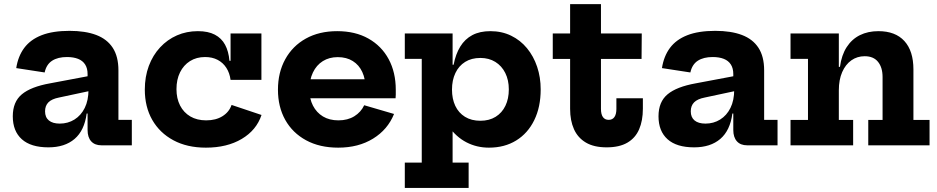

<svg xmlns="http://www.w3.org/2000/svg" viewBox="-20 -716 4616 946"><path d="M480 0Q447 0 429.2 -19.8Q411.5 -39.5 411.5 -75.5V-194L422 -214L416 -274L411.5 -307.5V-351Q411.5 -379.5 399.5 -398.2Q387.5 -417 364.8 -426Q342 -435 310 -435Q265 -435 236.8 -416.8Q208.5 -398.5 200 -359L60 -380.5Q69 -439 99.5 -480Q130 -521 185 -542.5Q240 -564 322.5 -564Q400 -564 453.8 -543.8Q507.5 -523.5 535.5 -480.5Q563.5 -437.5 563.5 -369.5V-125.5H629.5V0ZM218.5 10Q132 10 87.5 -30Q43 -70 43 -143Q43 -214 87.5 -251.2Q132 -288.5 227 -305.5L439.5 -345.5V-271.5L271 -235.5Q235 -228.5 218.5 -211.8Q202 -195 202 -167.5Q202 -138 220.8 -122.5Q239.5 -107 274.5 -107Q314.5 -107 346.8 -127Q379 -147 397.5 -184.2Q416 -221.5 416 -274L441 -156.5H407Q396 -73 347.5 -31.5Q299 10 218.5 10Z M994.5 11.5Q902 11.5 834.5 -24.8Q767 -61 730.2 -125.2Q693.5 -189.5 693.5 -274.5Q693.5 -338 713.2 -391Q733 -444 768.8 -482.5Q804.5 -521 852 -541.8Q899.5 -562.5 955 -562.5Q1005.5 -562.5 1038.5 -545.2Q1071.5 -528 1089 -495.5Q1106.5 -463 1110.5 -416.5H1143L1116 -322.5Q1111.5 -356.5 1095.2 -381.8Q1079 -407 1052.5 -421Q1026 -435 990.5 -435Q948 -435 916.2 -415Q884.5 -395 867 -359.5Q849.5 -324 849.5 -276.5Q849.5 -231 867.2 -196.2Q885 -161.5 917.8 -142.2Q950.5 -123 996 -123Q1043.5 -123 1076.2 -143.5Q1109 -164 1121 -199L1268.5 -149.5Q1243.5 -74.5 1171 -31.5Q1098.5 11.5 994.5 11.5ZM1116 -322.5V-551H1268V-322.5Z M1646.5 11.5Q1555 11.5 1488.2 -24.8Q1421.5 -61 1385.5 -125.2Q1349.5 -189.5 1349.5 -274Q1349.5 -359 1385.5 -424.2Q1421.5 -489.5 1487 -526Q1552.5 -562.5 1641.5 -562.5Q1730.5 -562.5 1795.2 -526Q1860 -489.5 1895 -424.5Q1930 -359.5 1930 -273.5Q1930 -259.5 1930 -249.5Q1930 -239.5 1929 -232H1779Q1780.5 -243 1780.8 -254.5Q1781 -266 1781 -280.5Q1781 -326.5 1765 -361.2Q1749 -396 1718.2 -415.2Q1687.5 -434.5 1644 -434.5Q1602 -434.5 1570.5 -414.8Q1539 -395 1521.8 -358.8Q1504.5 -322.5 1504.5 -274Q1504.5 -229.5 1522 -195.5Q1539.5 -161.5 1571.2 -142.2Q1603 -123 1647.5 -123Q1693 -123 1725.8 -143.2Q1758.5 -163.5 1774.5 -197.5L1921.5 -154.5Q1890.5 -77.5 1818.2 -33Q1746 11.5 1646.5 11.5ZM1446 -232V-325.5H1839.5L1856 -232Z M1974.5 210V85H2058V-426H1974.5V-551H2210V-356.5L2207 -291V-263L2210 -187V85H2289V210ZM2389 11.5Q2329 11.5 2278.2 -14.8Q2227.5 -41 2190 -94Q2152.5 -147 2132.5 -226.5L2207 -274.5Q2207 -229 2223.2 -194.5Q2239.5 -160 2271 -140.5Q2302.5 -121 2347 -121Q2390.5 -121 2422 -140.5Q2453.5 -160 2470.2 -194.8Q2487 -229.5 2487 -275.5Q2487 -321.5 2469.5 -356.5Q2452 -391.5 2420.5 -411Q2389 -430.5 2347 -430.5Q2303 -430.5 2271.8 -411Q2240.5 -391.5 2223.8 -356.2Q2207 -321 2207 -274.5L2192 -397H2215Q2225 -449.5 2247.8 -486.5Q2270.5 -523.5 2307.2 -543Q2344 -562.5 2396 -562.5Q2452.5 -562.5 2498.2 -540.2Q2544 -518 2576.5 -478.5Q2609 -439 2626.5 -387Q2644 -335 2644 -275.5Q2644 -188.5 2612.2 -123.8Q2580.5 -59 2523.2 -23.8Q2466 11.5 2389 11.5Z M2941 -179.5Q2941 -152.5 2950.8 -139Q2960.5 -125.5 2979 -125.5Q2997.5 -125.5 3007.2 -139.2Q3017 -153 3017 -179.5V-232H3147.5V-180.5Q3147.5 -121.5 3129 -78.8Q3110.5 -36 3071 -13Q3031.5 10 2969 10Q2906.5 10 2866.8 -13.5Q2827 -37 2808 -79.5Q2789 -122 2789 -179.5V-425.5H2703.5V-551H2789V-695.5H2941V-551H3142L3141 -425.5H2941Z M3661.5 0Q3628.5 0 3610.8 -19.8Q3593 -39.5 3593 -75.5V-194L3603.5 -214L3597.5 -274L3593 -307.5V-351Q3593 -379.5 3581 -398.2Q3569 -417 3546.2 -426Q3523.5 -435 3491.5 -435Q3446.5 -435 3418.2 -416.8Q3390 -398.5 3381.5 -359L3241.5 -380.5Q3250.5 -439 3281 -480Q3311.5 -521 3366.5 -542.5Q3421.5 -564 3504 -564Q3581.5 -564 3635.2 -543.8Q3689 -523.5 3717 -480.5Q3745 -437.5 3745 -369.5V-125.5H3811V0ZM3400 10Q3313.5 10 3269 -30Q3224.5 -70 3224.5 -143Q3224.5 -214 3269 -251.2Q3313.5 -288.5 3408.5 -305.5L3621 -345.5V-271.5L3452.5 -235.5Q3416.5 -228.5 3400 -211.8Q3383.5 -195 3383.5 -167.5Q3383.5 -138 3402.2 -122.5Q3421 -107 3456 -107Q3496 -107 3528.2 -127Q3560.5 -147 3579 -184.2Q3597.5 -221.5 3597.5 -274L3622.5 -156.5H3588.5Q3577.5 -73 3529 -31.5Q3480.5 10 3400 10Z M4113 -125H4183.5V0H3875V-125H3961V-426H3875V-551H4113ZM4328.5 -125V-336.5Q4328.5 -383.5 4306.2 -411.2Q4284 -439 4240.5 -439Q4203.5 -439 4174.8 -418.8Q4146 -398.5 4129.5 -360.8Q4113 -323 4113 -271L4086.5 -386.5H4118.5Q4126.5 -445 4151.8 -484Q4177 -523 4216.8 -542.8Q4256.5 -562.5 4308 -562.5Q4391.5 -562.5 4436 -513.8Q4480.5 -465 4480.5 -374V-125H4560V0H4258V-125Z"/></svg>

Font: Hepta Slab
Style: Bold
Weight: 700
Designer: Michael LaGattuta
Foundry: Michael LaGattuta
Version: Version 1.100